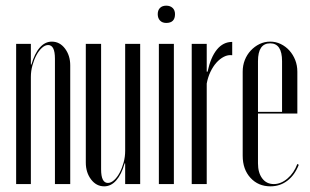

<svg xmlns="http://www.w3.org/2000/svg" viewBox="-20 -650 1094 678"><path d="M91 -422Q102 -461 120.5 -482Q139 -503 163 -503Q191 -503 209.5 -478.5Q228 -454 228 -419V0H174V-443Q174 -491 150 -491Q139 -491 128 -481Q117 -471 108.5 -455Q100 -439 94.5 -419Q89 -399 89 -378V0H37V-495H89V-422Z M420 -73Q409 -34 390.5 -13Q372 8 348 8Q320 8 301.5 -16.5Q283 -41 283 -76V-495H337V-52Q337 -4 361 -4Q372 -4 383 -14Q394 -24 402.5 -40Q411 -56 416.5 -76Q422 -96 422 -117V-495H475V0H422V-73Z M537 -600Q537 -614 545 -622Q553 -630 567 -630Q581 -630 589.5 -622Q598 -614 598 -600Q598 -569 567 -569Q553 -569 545 -577.5Q537 -586 537 -600ZM594 -495V0H541V-495Z M710 -495V-397H713Q724 -448 746 -475Q768 -502 800 -502V-455Q785 -457 770.5 -449.5Q756 -442 744 -428.5Q732 -415 723 -396Q714 -377 710 -355V0H657V-495Z M837 -397Q837 -419 844.5 -438Q852 -457 865.5 -471.5Q879 -486 896.5 -494.5Q914 -503 934 -503Q954 -503 971.5 -494.5Q989 -486 1002 -471.5Q1015 -457 1022.5 -438Q1030 -419 1030 -397V-249H891V-73Q891 -40 906 -20Q921 0 947 0Q972 0 995 -19.5Q1018 -39 1030 -71L1035 -68Q1021 -32 995 -12Q969 8 935 8Q892 8 864.5 -22Q837 -52 837 -100ZM976 -255V-434Q976 -497 934 -497Q891 -497 891 -434V-255Z"/></svg>

Font: Moniqa Cond Display
Style: Regular
Weight: 400
Width: 3
Designer: Rajesh Rajput
Foundry: Rajesh Rajput
Version: Version 1.000